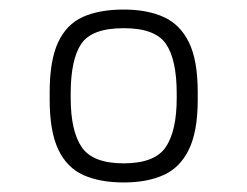

<svg xmlns="http://www.w3.org/2000/svg" viewBox="-20 -861 517 402"><path d="M239 -479Q189 -479 154.5 -494.5Q120 -510 102 -548Q84 -586 84 -652V-668Q84 -734 101.5 -772Q119 -810 153.5 -825.5Q188 -841 239 -841Q288 -841 322.5 -825.5Q357 -810 375.5 -772.5Q394 -735 394 -668V-652Q394 -586 375.5 -548Q357 -510 322.5 -494.5Q288 -479 239 -479ZM239 -519Q304 -519 327 -553Q350 -587 350 -656V-665Q350 -736 327.5 -769Q305 -802 239 -802Q172 -802 150 -769Q128 -736 128 -665V-656Q128 -587 151 -553Q174 -519 239 -519Z"/></svg>

Font: Matangi Medium
Style: Regular
Weight: 500
Designer: Prashant Pant
Foundry: The Graphic Ant
Version: Version 3.002